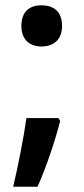

<svg xmlns="http://www.w3.org/2000/svg" viewBox="-20 -574 319 727"><path d="M61 -476C61 -421 95 -398 137 -398C180 -398 215 -421 215 -476C215 -533 180 -554 137 -554C95 -554 61 -533 61 -476ZM208 -116 201 -127H80C70 -54 49 52 30 133H122C155 61 190 -46 208 -116Z"/></svg>

Font: Noto Sans Lao SemiBold
Style: Regular
Weight: 600
Designer: Monotype Design Team
Foundry: Monotype Imaging Inc.
Version: Version 2.003